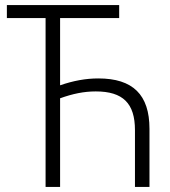

<svg xmlns="http://www.w3.org/2000/svg" viewBox="-20 -734 666 754"><path d="M159 0H216V-348C266 -366 310 -375 356 -375C463 -375 510 -328 510 -223V0H567V-228C567 -362 502 -426 366 -426C317 -426 268 -417 216 -399V-663H448V-714H7V-663H159Z"/></svg>

Font: Noto Sans SemiCondensed Light
Style: Regular
Weight: 300
Width: 4
Designer: Monotype Design Team
Foundry: Monotype Imaging Inc.
Version: Version 2.013